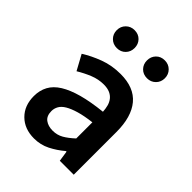

<svg xmlns="http://www.w3.org/2000/svg" viewBox="-204 -806 925 925"><g transform="rotate(45 258.0 -344.0)"><path d="M166 -578Q140 -578 122.5 -595.5Q105 -613 105 -639Q105 -665 122.5 -682.5Q140 -700 166 -700Q193 -700 210 -682.5Q227 -665 227 -639Q227 -613 210 -595.5Q193 -578 166 -578ZM372 -578Q345 -578 328 -595.5Q311 -613 311 -639Q311 -665 328 -682.5Q345 -700 372 -700Q398 -700 415.5 -682.5Q433 -665 433 -639Q433 -613 415.5 -595.5Q398 -578 372 -578ZM192 12Q127 12 87 -27.5Q47 -67 47 -132Q47 -171 63.5 -201.5Q80 -232 115.5 -254Q151 -276 205.5 -291Q260 -306 336 -314Q335 -333 330.5 -350.5Q326 -368 315.5 -381.5Q305 -395 288 -402.5Q271 -410 246 -410Q210 -410 175.5 -396Q141 -382 108 -362L66 -439Q107 -465 158 -484Q209 -503 268 -503Q360 -503 405.5 -448.5Q451 -394 451 -291V0H356L348 -54H344Q311 -26 273.5 -7Q236 12 192 12ZM229 -78Q259 -78 283.5 -92Q308 -106 336 -132V-242Q286 -236 252 -226Q218 -216 197 -203.5Q176 -191 167 -175Q158 -159 158 -141Q158 -108 178 -93Q198 -78 229 -78Z"/></g></svg>

Font: TypoPRO Source Sans Pro
Style: Regular
Weight: 600
Designer: Paul D. Hunt
Foundry: Adobe Systems Incorporated
Version: Version 2.020;PS 2.000;hotconv 1.0.86;makeotf.lib2.5.63406